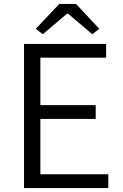

<svg xmlns="http://www.w3.org/2000/svg" viewBox="-20 -955 624 975"><path d="M102 0H530V-70H185V-351H466V-421H185V-662H519V-732H102ZM197 -781 321 -886H325L449 -781L484 -809L366 -935H281L162 -809Z"/></svg>

Font: Noto Sans HK DemiLight
Style: Regular
Weight: 350
Designer: Ryoko NISHIZUKA 西塚涼子 (kana, bopomofo & ideographs); Paul D. Hunt (Latin, Greek & Cyrillic); Sandoll Communications 산돌커뮤니
Foundry: Adobe
Version: Version 2.004;hotconv 1.0.118;makeotfexe 2.5.65603